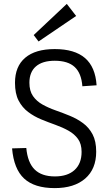

<svg xmlns="http://www.w3.org/2000/svg" viewBox="-20 -959 559 986"><path d="M261 7Q157 7 104 -42Q51 -91 42 -197L115 -199Q122 -124 158 -88.5Q194 -53 262 -53Q327 -53 363 -86Q399 -119 399 -179Q399 -220 380.5 -245.5Q362 -271 331.5 -288Q301 -305 264.5 -318Q228 -331 191.5 -346Q155 -361 124.5 -384Q94 -407 75.5 -442.5Q57 -478 57 -534Q57 -618 109.5 -662.5Q162 -707 261 -707Q363 -707 416.5 -661Q470 -615 476 -521L403 -516Q398 -583 363.5 -615Q329 -647 261 -647Q198 -647 164.5 -618Q131 -589 131 -534Q131 -492 149.5 -465.5Q168 -439 198.5 -422Q229 -405 266 -392Q303 -379 339.5 -364Q376 -349 406.5 -326.5Q437 -304 455.5 -269Q474 -234 474 -180Q474 -91 417.5 -42Q361 7 261 7ZM371 -877 178 -746 153 -779 323 -939Z"/></svg>

Font: Pathway Extreme SemiCondensed Light
Style: Regular
Weight: 300
Width: 4
Version: Version 1.001;gftools[0.9.26]